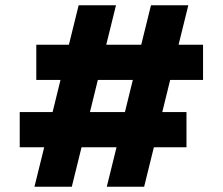

<svg xmlns="http://www.w3.org/2000/svg" viewBox="-20 -710 847 730"><path d="M55 -150V-284H180L210 -406H118V-540H242L279 -690H421L384 -540H517L554 -690H696L659 -540H752V-406H627L597 -284H689V-150H565L528 0H386L423 -150H290L253 0H111L148 -150ZM322 -284H455L485 -406H352Z"/></svg>

Font: Radio Canada
Style: Bold
Weight: 700
Designer: Charles Daoud, Etienne Aubert Bonn, Alexandre Saumier Demers, Jacques Le Bailly
Foundry: Radio-Canada
Version: Version 2.104; ttfautohint (v1.8.4.7-5d5b);gftools[0.9.28.de